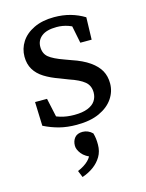

<svg xmlns="http://www.w3.org/2000/svg" viewBox="-113 -562 671 884"><g transform="rotate(-15 222.0 -120.5)"><path d="M206 13Q161 13 124 3.5Q87 -6 51 -24L47 -138H104L130 -18H86V-70Q111 -52 141 -43Q171 -34 207 -34Q246 -34 271 -44Q296 -54 307.5 -71.5Q319 -89 319 -111Q319 -144 296 -163Q273 -182 225 -198L184 -214Q144 -228 114.5 -246.5Q85 -265 69.5 -291Q54 -317 54 -352Q54 -390 74.5 -422Q95 -454 135.5 -473.5Q176 -493 232 -493Q274 -493 309.5 -483Q345 -473 376 -454L373 -348H319L298 -453H336V-410Q312 -428 286 -437Q260 -446 232 -446Q184 -446 160 -427Q136 -408 136 -377Q136 -345 157 -327.5Q178 -310 229 -292L259 -281Q310 -264 342 -241.5Q374 -219 388.5 -192.5Q403 -166 403 -132Q403 -93 380.5 -60Q358 -27 314.5 -7Q271 13 206 13ZM276 126Q276 158 261.5 182.5Q247 207 223 224.5Q199 242 169 252L156 220Q189 206 207.5 187.5Q226 169 229 148L241 176Q204 163 188 142.5Q172 122 172 104Q172 81 184.5 66Q197 51 222 51Q235 51 247 56Q259 61 269 71Q273 85 274.5 97.5Q276 110 276 126Z"/></g></svg>

Font: Source Serif 4 18pt
Style: Regular
Weight: 400
Designer: Frank Grießhammer
Foundry: Adobe Systems Incorporated
Version: Version 4.004;hotconv 1.0.116;makeotfexe 2.5.65601